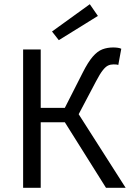

<svg xmlns="http://www.w3.org/2000/svg" viewBox="-20 -891 619 911"><path d="M89.7 0V-656.3H173.2V-379.2H287.6L372.3 -546Q397.6 -596.3 420 -622.1Q442.4 -648 465.8 -656.9Q489.1 -665.8 517.2 -665.8Q528.4 -665.8 538.4 -664.4Q548.5 -663.1 555.4 -659.6L541.3 -582.7Q536.1 -584.7 530.5 -585.1Q524.9 -585.4 517.7 -585.4Q504.4 -585.4 492.7 -580Q481 -574.5 467.6 -557.5Q454.1 -540.5 435.6 -505.1L353.3 -349.1L576.1 0H482.9L287.7 -310.8H173.2V0ZM259 -700.4 226.8 -741.5 406.1 -871 444.5 -815.4Z"/></svg>

Font: Source Sans Variable
Style: Regular
Weight: 200
Designer: Paul D. Hunt
Foundry: Adobe Systems Incorporated
Version: Version 3.006;hotconv 1.0.111;makeotfexe 2.5.65597